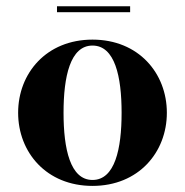

<svg xmlns="http://www.w3.org/2000/svg" viewBox="-20 -600 606 630"><path d="M167 -579.5V-560H407V-579.5ZM39.5 -230C39.5 -100 132.5 10 283.5 10C434.5 10 527.5 -100 527.5 -230C527.5 -360 434.5 -470 283.5 -470C132.5 -470 39.5 -360 39.5 -230ZM188.5 -230C188.5 -349 210.5 -450.5 283.5 -450.5C357 -450.5 379 -349 379 -230C379 -111 357 -9.5 283.5 -9.5C210.5 -9.5 188.5 -111 188.5 -230Z"/></svg>

Font: Bodoni* 11pt
Style: Bold
Weight: 700
Version: Version 2.3